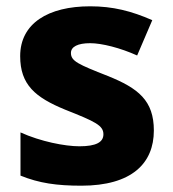

<svg xmlns="http://www.w3.org/2000/svg" viewBox="-20 -579 549 609"><path d="M468 -165C468 -260 419 -299 322 -338C228 -375 205 -385 205 -411C205 -431 227 -442 266 -442C303 -442 362 -427 415 -403L463 -515C397 -544 338 -559 266 -559C133 -559 44 -505 44 -401C44 -310 92 -270 187 -231C283 -193 308 -181 308 -153C308 -128 285 -115 232 -115C186 -115 109 -130 45 -159V-22C104 2 160 10 238 10C398 10 468 -61 468 -165Z"/></svg>

Font: Noto Sans Thai Looped ExtraBold
Style: Regular
Weight: 800
Designer: Cadson Demak Team
Foundry: Cadson Demak Co., Ltd.
Version: Version 1.001